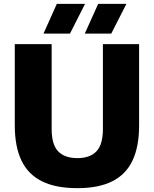

<svg xmlns="http://www.w3.org/2000/svg" viewBox="-20 -970 802 1000"><path d="M383 10Q270 10 198 -26Q126 -62 91.5 -134.5Q57 -207 57 -316.5V-740H249V-298Q249 -217.5 282.8 -182Q316.5 -146.5 383 -146.5Q449 -146.5 482.5 -182Q516 -217.5 516 -298V-740H704.5V-316.5Q704.5 -207 670.5 -134.5Q636.5 -62 565.2 -26Q494 10 383 10ZM421.5 -795 491.5 -950H638.5L559.5 -795ZM206.5 -795 276 -950H423L344.5 -795Z"/></svg>

Font: Encode Sans SC ExtraBold
Style: Regular
Weight: 800
Version: Version 3.002